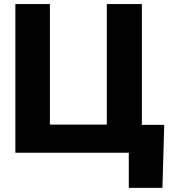

<svg xmlns="http://www.w3.org/2000/svg" viewBox="-20 -747 848 939"><path d="M558.6 -136.2H783.2L774.4 171.9H609.9V0H558.6ZM673.8 0H55.2V-727.1H224.1V-137.7H502.4V-727.1H673.8Z"/></svg>

Font: My Font
Style: Regular
Weight: 500
Designer: Rasmus Andersson
Foundry: rsms
Version: Version 0.001